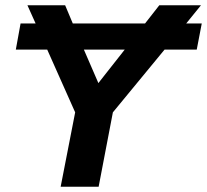

<svg xmlns="http://www.w3.org/2000/svg" viewBox="-20 -708 785 728"><path d="M742 -688 686 -619H745L726 -520H604L408 -282L354 0H210L265 -282L159 -520H40L58 -619H115L84 -688H227L256 -619H530L584 -688ZM298 -520 353 -393 453 -520Z"/></svg>

Font: Libra Sans
Style: Bold Italic
Weight: 700
Italic angle: -12°
Foundry: Context Ltd
Version: Version 1.002